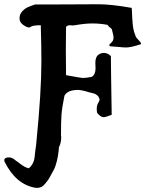

<svg xmlns="http://www.w3.org/2000/svg" viewBox="-78 -749 730 928"><path d="M94.7 -35.2Q95.7 -40 96.7 -49.3Q97.7 -58.6 97.7 -60.5Q122.1 -304.7 122.1 -453.1Q122.1 -525.4 119.1 -627Q102.5 -627 90.8 -625.5Q79.1 -624 74.7 -621.6Q70.3 -619.1 67.4 -617.7Q64.5 -616.2 61.5 -616.2Q58.6 -616.2 49.8 -619.1Q16.6 -635.7 16.6 -658.2V-661.1Q16.6 -679.7 28.8 -693.4Q41 -707 54.7 -713.4Q68.4 -719.7 91.8 -727.5H189.5Q252 -727.5 317.9 -728Q383.8 -728.5 395.5 -728.5Q460 -728.5 558.6 -710.9Q558.6 -706.1 559.6 -696.3Q562.5 -619.1 568.4 -602.5Q568.4 -601.6 569.3 -597.7Q574.2 -585 577.1 -575.2Q579.1 -567.4 591.3 -555.7Q603.5 -543.9 603.5 -538.1Q603.5 -537.1 603.5 -537.1L602.5 -535.2Q554.7 -519.5 530.3 -519.5Q522.5 -519.5 512.7 -520.5Q502.9 -521.5 485.4 -522.9Q467.8 -524.4 453.1 -525.4Q450.2 -529.3 450.2 -531.2Q450.2 -534.2 460.4 -543.5Q470.7 -552.7 470.7 -566.4Q470.7 -574.2 469.7 -578.1Q463.9 -602.5 462.9 -606.4Q461.9 -610.4 455.6 -614.3Q449.2 -618.2 441.4 -628.9Q404.3 -635.7 369.1 -635.7Q333 -635.7 283.2 -627Q280.3 -626 274.4 -626Q271.5 -626 266.6 -626.5Q261.7 -627 259.8 -627Q248 -627 241.2 -619.1Q240.2 -574.2 240.2 -510.7Q240.2 -441.4 241.2 -385.7Q315.4 -372.1 322.3 -372.1Q339.8 -372.1 366.2 -377.9Q383.8 -389.6 383.8 -418.9Q383.8 -423.8 383.3 -432.6Q382.8 -441.4 382.8 -445.3Q382.8 -475.6 400.4 -486.3Q411.1 -493.2 423.8 -493.2Q443.4 -493.2 458 -477.5Q458 -425.8 461.9 -194.3Q433.6 -182.6 421.9 -182.6Q409.2 -182.6 391.6 -203.1Q389.6 -210.9 389.6 -223.6Q389.6 -239.3 396.5 -251Q403.3 -262.7 403.3 -266.6Q403.3 -269.5 400.4 -277.3Q397.5 -284.2 391.6 -288.6Q385.7 -293 381.8 -294.9Q377.9 -296.9 367.7 -299.3Q357.4 -301.8 353.5 -302.7Q316.4 -314.5 296.9 -314.5Q285.2 -314.5 270.5 -311.5Q243.2 -305.7 233.4 -286.1Q221.7 -227.5 219.2 -195.3Q216.8 -163.1 216.8 -94.7Q217.8 -92.8 217.8 -85.9Q217.8 -57.6 207 -38.1L205.1 -17.6Q203.1 2.9 196.8 29.8Q190.4 56.6 180.7 74.2Q176.8 80.1 168 97.2Q159.2 114.3 153.8 121.6Q148.4 128.9 139.6 139.6Q130.9 150.4 121.6 154.8Q112.3 159.2 100.6 159.2Q94.7 159.2 90.8 158.2Q-2 141.6 -56.6 31.2Q-56.6 30.3 -56.6 28.3L-57.6 26.4Q-57.6 11.7 -34.2 11.7Q-19.5 11.7 -3.9 25.4Q2 29.3 16.6 40.5Q31.2 51.8 41.5 57.1Q51.8 62.5 61.5 64.5Q85 43.9 88.9 13.7Q89.8 4.9 91.3 -8.8Q92.8 -22.5 94.7 -35.2Z"/></svg>

Font: LPEducational
Style: Medium
Weight: 500
Designer: Based on Essays1743, by John Stracke, which says:

Based on the typeface in a 1743 English translation of the essays of 
Version: Version 001.204